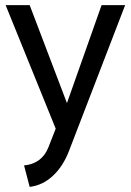

<svg xmlns="http://www.w3.org/2000/svg" viewBox="-20 -520 512 752"><path d="M74.2 127.9Q144 121.6 169.9 56.2L198.2 -16.1L2 -500H96.2L242.2 -116.2L377.9 -500H470.2L250 71.8Q226.6 132.3 186.5 169.2Q146.5 206.1 96.2 211.9Z"/></svg>

Font: Apfel Grotezk
Style: Regular
Weight: 400
Designer: Luigi Gorlero
Foundry: © 2023, Luigi Gorlero & Collletttivo
Version: Version 2.000;Glyphs 3.2 (3217)